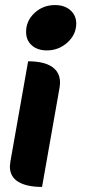

<svg xmlns="http://www.w3.org/2000/svg" viewBox="-20 -529 345 758"><path d="M281 -436Q281 -393 246.5 -361.5Q212 -330 165 -330Q128 -330 105.5 -350Q83 -370 83 -403Q83 -447 116.5 -478Q150 -509 197 -509Q235 -509 258 -488.5Q281 -468 281 -436ZM91 -287Q153 -287 185 -265.5Q217 -244 217 -203Q217 -196 215 -182L146 209Q86 209 52.5 189Q19 169 19 128Q19 123 21 109Z"/></svg>

Font: K2D ExtraBold
Style: Italic
Weight: 800
Italic angle: -10°
Designer: Katatrad Aksorn Co.,Ltd.
Foundry: Cadson Demak Co.,Ltd.
Version: Version 1.000; ttfautohint (v1.6)